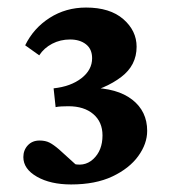

<svg xmlns="http://www.w3.org/2000/svg" viewBox="-20 -487 457 514"><path d="M199.2 -234.9 220.7 -252Q293.9 -251.5 334 -220.2Q374 -189 374 -136.7Q374 -102.1 350.1 -69.1Q326.2 -36.1 280.8 -14.6Q235.4 6.8 170.4 6.8Q115.2 6.8 78.9 -13.9Q42.5 -34.7 42.5 -66.4Q42.5 -85 54.4 -97.9Q66.4 -110.8 85.9 -110.8Q101.6 -110.8 112.5 -105.2Q123.5 -99.6 138.2 -86.9L194.8 -35.6L168 -50.8Q204.6 -38.1 229.5 -61Q254.4 -84 254.4 -124.5Q254.4 -160.6 229.7 -181.6Q205.1 -202.6 163.1 -202.6Q153.3 -202.6 144.5 -202.1Q135.7 -201.7 128.9 -200.2L123.5 -250.5Q169.4 -255.4 198 -277.6Q226.6 -299.8 226.6 -331.1Q226.6 -355.5 210.2 -368.4Q193.8 -381.3 167.5 -381.3Q141.6 -381.3 119.6 -369.9Q97.7 -358.4 85 -338.9L47.4 -365.7Q69.8 -411.6 113 -439.2Q156.2 -466.8 210.4 -466.8Q274.4 -466.8 310.1 -435.8Q345.7 -404.8 345.7 -361.8Q345.7 -312 304.4 -280.8Q263.2 -249.5 199.2 -234.9Z"/></svg>

Font: Lateef ExtraBold
Style: Regular
Weight: 800
Designer: SIL International
Foundry: SIL International
Version: Version 4.200